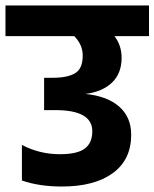

<svg xmlns="http://www.w3.org/2000/svg" viewBox="-50 -691 564 701"><path d="M494 -671V-559H368Q394 -525 394 -480Q394 -423 359 -389.5Q324 -356 262 -348Q342 -340 385.5 -301.5Q429 -263 429 -199Q429 -108 362 -59Q295 -10 176 -10Q93 -10 30 -32V-162Q94 -128 169 -128Q232 -128 259.5 -148.5Q287 -169 287 -212Q287 -289 152 -289H111V-407H142Q196 -407 224 -423.5Q252 -440 252 -488Q252 -528 221 -559H-30V-671Z"/></svg>

Font: Hind Bold
Style: Regular
Weight: 700
Designer: Manushi Parikh, Satya Rajpurohit
Foundry: Indian Type Foundry
Version: Version 1.201;PS 1.0;hotconv 1.0.78;makeotf.lib2.5.61930; tt